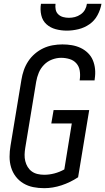

<svg xmlns="http://www.w3.org/2000/svg" viewBox="-20 -975 550 1003"><path d="M211 8Q181 8 153.5 2.5Q126 -3 102.5 -17Q79 -31 62.5 -52.5Q46 -74 38 -100.5Q30 -127 30 -156Q30 -185 35 -214L92 -559Q96 -584 104.5 -608.5Q113 -633 127.5 -655Q142 -677 162.5 -694.5Q183 -712 206.5 -723Q230 -734 255.5 -738.5Q281 -743 306 -743Q331 -743 355 -739Q379 -735 400.5 -725Q422 -715 439 -698.5Q456 -682 465 -660.5Q474 -639 476.5 -614.5Q479 -590 475 -564L474 -555H396L397 -561Q400 -584 396.5 -606Q393 -628 379 -644Q365 -660 343.5 -666.5Q322 -673 299 -673Q276 -673 252 -664Q228 -655 210 -636.5Q192 -618 182.5 -595Q173 -572 169 -548L112 -203Q109 -185 108.5 -167.5Q108 -150 112 -133.5Q116 -117 124.5 -103Q133 -89 146 -79.5Q159 -70 176 -66Q193 -62 211 -62Q237 -62 264 -69Q291 -76 316 -90L355 -330H248L260 -400H446L388 -49Q347 -22 301.5 -7Q256 8 211 8ZM329 -815Q299 -815 271 -822.5Q243 -830 222.5 -848.5Q202 -867 195.5 -896Q189 -925 194 -955H270Q268 -939 271 -924.5Q274 -910 284.5 -900Q295 -890 309.5 -886Q324 -882 340 -882Q356 -882 371.5 -886Q387 -890 401.5 -900Q416 -910 424 -924.5Q432 -939 434 -955H510Q505 -925 489.5 -896Q474 -867 447.5 -848.5Q421 -830 390 -822.5Q359 -815 329 -815Z"/></svg>

Font: Iosevka Custom
Style: Italic
Weight: 400
Italic angle: -9°
Monospace: yes
Designer: Belleve Invis
Foundry: Belleve Invis
Version: Version 30.3.3; ttfautohint (v1.8.3)